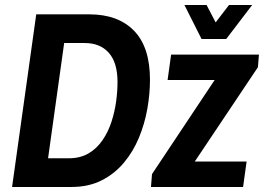

<svg xmlns="http://www.w3.org/2000/svg" viewBox="-20 -743 1049 763"><path d="M28 0 124 -686H335Q449 -686 512.5 -621Q576 -556 576 -426Q576 -370 565.5 -310.5Q555 -251 532 -195.5Q509 -140 472 -96Q435 -52 383.5 -26Q332 0 264 0ZM171 -114H253Q299 -114 332 -133.5Q365 -153 387.5 -186Q410 -219 423 -259Q436 -299 441.5 -340Q447 -381 447 -417Q447 -494 412.5 -533Q378 -572 317 -572H235ZM580 0 584 -51 833 -425H646L660 -526H1009L1005 -476L754 -101H960L946 0ZM781 -588 713 -723H801L837 -654L890 -723H982L879 -588Z"/></svg>

Font: Archivo Narrow
Style: Bold Italic
Weight: 700
Italic angle: -8°
Designer: Hector Gatti
Foundry: Omnibus-Type
Version: Version 3.002